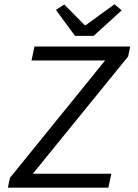

<svg xmlns="http://www.w3.org/2000/svg" viewBox="-20 -873 640 893"><path d="M114.7 -42.7 93.3 -65H497.8L484 0H16.6L26.2 -45.7L492.8 -621.3L520.8 -591.7H126.6L140.3 -656.7H585.6L576 -610.4ZM328.8 -706.3 240.1 -826.9 278.9 -852 374.4 -755.7H378.4L512.6 -853.2L545.8 -824.7L415.6 -706.3Z"/></svg>

Font: SourceCodeVF
Style: Italic
Weight: 200
Italic angle: -11°
Monospace: yes
Designer: Paul D. Hunt, Teo Tuominen
Foundry: Adobe
Version: Version 1.026;hotconv 1.1.0;makeotfexe 2.6.0